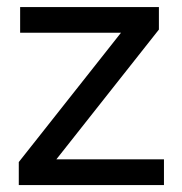

<svg xmlns="http://www.w3.org/2000/svg" viewBox="-20 -534 524 554"><path d="M34.2 0V-66.4L329.1 -439.5H38.1V-513.7H438.5V-448.7L142.6 -74.2H453.1V0Z"/></svg>

Font: RobotoFlex
Style: Regular
Weight: 400
Designer: Berlow after Robertson
Foundry: Google
Version: Version 2.136